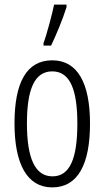

<svg xmlns="http://www.w3.org/2000/svg" viewBox="-20 -804 459 834"><path d="M169 -606H202C225 -654 253 -722 269 -773V-784H215C208 -748 182 -650 169 -617ZM371 -267C371 -443 317 -542 207 -542C95 -542 43 -445 43 -268C43 -91 98 10 207 10C318 10 371 -90 371 -267ZM97 -268C97 -416 130 -494 207 -494C285 -494 316 -413 316 -267C316 -112 282 -38 208 -38C132 -38 97 -117 97 -268Z"/></svg>

Font: Noto Sans Display Condensed Light
Style: Regular
Weight: 300
Width: 3
Designer: Monotype Design Team
Foundry: Monotype Imaging Inc.
Version: Version 1.900